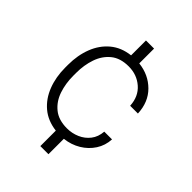

<svg xmlns="http://www.w3.org/2000/svg" viewBox="-218 -753 981 981"><g transform="rotate(45 272.5 -262.5)"><path d="M284.2 -40.5Q320.8 -40.5 353.3 -54.7Q385.7 -68.8 407 -96.2Q428.2 -123.5 431.2 -163.6H487.3Q484.9 -117.7 460.9 -80.8Q437 -43.9 397.9 -20.5Q358.9 2.9 311 8.3V119.6H252.4V7.8Q188.5 0 145.5 -36.1Q102.5 -72.3 80.6 -128.9Q58.6 -185.5 58.6 -253.9V-274.4Q58.6 -343.3 80.6 -399.9Q102.5 -456.5 145.8 -492.7Q189 -528.8 252.4 -536.1V-643.6H311V-536.6Q385.3 -528.3 434.6 -479Q483.9 -429.7 487.3 -350.6H431.2Q427.7 -414.6 385.5 -451.2Q343.3 -487.8 283.7 -487.8Q223.6 -487.8 187 -457.8Q150.4 -427.7 133.8 -379.2Q117.2 -330.6 117.2 -274.4V-253.9Q117.2 -197.8 133.5 -149.2Q149.9 -100.6 186.8 -70.6Q223.6 -40.5 284.2 -40.5Z"/></g></svg>

Font: Vazirmatn RD UI FD ExtraLight
Style: Regular
Weight: 200
Designer: Saber Rastikerdar
Foundry: Saber Rastikerdar
Version: Version 33.003